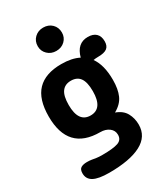

<svg xmlns="http://www.w3.org/2000/svg" viewBox="-237 -865 1044 1199"><g transform="rotate(-30 285.0 -266.0)"><path d="M494 61Q494 146 414 188Q334 230 185 230Q108 230 72.5 210.5Q37 191 37 150Q37 121 53 111.5Q69 102 96 102Q116 102 130 104.5Q144 107 160.5 109.5Q177 112 202 112Q281 112 315.5 100Q350 88 350 51Q350 20 325 1Q300 -18 262 -18Q32 -18 32 -263Q32 -388 90 -448Q148 -508 263 -508Q339 -508 389 -482Q413 -572 491 -572Q529 -572 549.5 -552.5Q570 -533 570 -496Q570 -462 550 -447Q530 -432 486 -432Q467 -432 451 -429Q494 -369 494 -262Q494 -195 474.5 -151Q455 -107 403 -78Q453 -60 473.5 -22.5Q494 15 494 61ZM176 -263Q176 -138 263 -138Q350 -138 350 -263Q350 -328 328.5 -358Q307 -388 263 -388Q220 -388 198 -358Q176 -328 176 -263ZM279 -594Q242 -594 217 -618Q192 -642 192 -677Q192 -714 217 -738Q242 -762 279 -762Q317 -762 341.5 -738Q366 -714 366 -677Q366 -642 341.5 -618Q317 -594 279 -594Z"/></g></svg>

Font: Madimi One
Style: Regular
Weight: 400
Designer: Taurai Valerie Mtake, Mirko Velimirovic
Foundry: TaVaTake
Version: Version 1.000; ttfautohint (v1.8.4.7-5d5b)